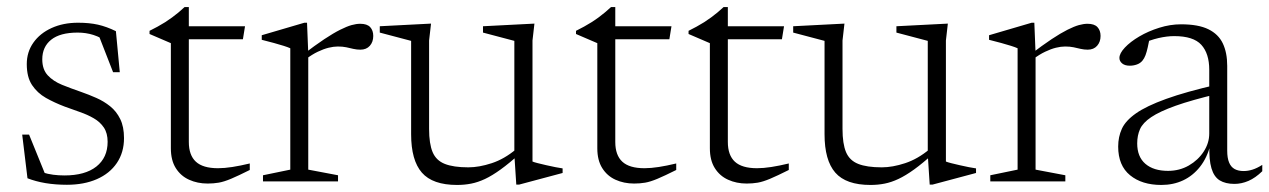

<svg xmlns="http://www.w3.org/2000/svg" viewBox="-20 -515 3603 545"><path d="M201.5 -450.5Q233.5 -450.5 258 -445Q282.5 -439.5 309 -426.5L320 -310H301L255 -428L292 -392Q266.5 -409 245.2 -415.8Q224 -422.5 200.5 -422.5Q150.5 -422.5 125.2 -402.2Q100 -382 100 -346.5Q100 -318 115.5 -301.2Q131 -284.5 156.2 -274.2Q181.5 -264 210.5 -254Q232 -246.5 253.5 -237Q275 -227.5 292.8 -213.2Q310.5 -199 321.2 -177.2Q332 -155.5 332 -123Q332 -82.5 311.8 -52.5Q291.5 -22.5 255 -6.5Q218.5 9.5 170 9.5Q137.5 9.5 109.2 4.8Q81 0 58 -9L43 -133H62.5L113.5 -7.5L71 -37.5Q85.5 -30.5 100.5 -25.8Q115.5 -21 131 -19Q146.5 -17 163 -17Q221.5 -17 253.5 -42.2Q285.5 -67.5 285.5 -112.5Q285.5 -137 274.8 -153Q264 -169 246.2 -179.2Q228.5 -189.5 206.8 -197Q185 -204.5 163.5 -212.5Q134.5 -223.5 110.2 -237.2Q86 -251 71 -273.5Q56 -296 56 -333Q56 -367.5 74.8 -394Q93.5 -420.5 126.5 -435.5Q159.5 -450.5 201.5 -450.5Z M516 -112Q516 -74.5 536 -56Q556 -37.5 599 -37.5Q617 -37.5 639.5 -41Q662 -44.5 689 -51V-32.5Q656 -16 635.8 -7.5Q615.5 1 600.8 3.5Q586 6 569.5 6Q540.5 6 516.8 -4.8Q493 -15.5 479 -37.8Q465 -60 465 -94V-392.5L404.5 -418.5V-427.5Q416.5 -433.5 427.5 -439.5Q438.5 -445.5 448.8 -452Q459 -458.5 468.5 -465.5Q478 -472.5 486.8 -479.8Q495.5 -487 504 -495H516V-424.5ZM488 -403.5 488.5 -440.5H675.5L669.5 -403.5Z M1002.5 -447.5Q1022 -447.5 1030.8 -438Q1039.5 -428.5 1039.5 -413Q1039.5 -396 1029.8 -385Q1020 -374 1003 -374Q993 -374 983.2 -376.2Q973.5 -378.5 963 -380.8Q952.5 -383 939 -383Q927 -383 912.8 -379.5Q898.5 -376 882.2 -368.2Q866 -360.5 848 -347L838.5 -359Q874.5 -386.5 900.5 -403.8Q926.5 -421 945.5 -430.5Q964.5 -440 978 -443.8Q991.5 -447.5 1002.5 -447.5ZM855 -364V-33.5L939.5 -17.5V0H726.5V-17.5L804 -33.5V-378Q797.5 -381 785.5 -384.8Q773.5 -388.5 757.5 -393Q741.5 -397.5 723 -402V-415L844 -450.5H851.5Z M1198 -149Q1198 -107 1208 -83.2Q1218 -59.5 1242.5 -49.8Q1267 -40 1309.5 -40Q1340 -40 1375.8 -51.8Q1411.5 -63.5 1445 -91.5L1456.5 -79.5Q1425.5 -51.5 1401.2 -34Q1377 -16.5 1356.8 -7Q1336.5 2.5 1317.5 6.2Q1298.5 10 1277.5 10Q1208 10 1177.5 -25Q1147 -60 1147 -134V-399L1058 -422.5V-440.5L1203.5 -448L1198 -400ZM1445.5 9 1440 -75.5V-399L1351 -422.5V-440.5L1497 -448L1491.5 -400V-56.5Q1496 -54.5 1506.8 -51.8Q1517.5 -49 1531 -46Q1544.5 -43 1556.8 -40.5Q1569 -38 1577 -37V-24L1453.5 9Z M1726.5 -112Q1726.5 -74.5 1746.5 -56Q1766.5 -37.5 1809.5 -37.5Q1827.5 -37.5 1850 -41Q1872.5 -44.5 1899.5 -51V-32.5Q1866.5 -16 1846.2 -7.5Q1826 1 1811.2 3.5Q1796.5 6 1780 6Q1751 6 1727.2 -4.8Q1703.5 -15.5 1689.5 -37.8Q1675.5 -60 1675.5 -94V-392.5L1615 -418.5V-427.5Q1627 -433.5 1638 -439.5Q1649 -445.5 1659.2 -452Q1669.5 -458.5 1679 -465.5Q1688.5 -472.5 1697.2 -479.8Q1706 -487 1714.5 -495H1726.5V-424.5ZM1698.5 -403.5 1699 -440.5H1886L1880 -403.5Z M2046 -112Q2046 -74.5 2066 -56Q2086 -37.5 2129 -37.5Q2147 -37.5 2169.5 -41Q2192 -44.5 2219 -51V-32.5Q2186 -16 2165.8 -7.5Q2145.5 1 2130.8 3.5Q2116 6 2099.5 6Q2070.5 6 2046.8 -4.8Q2023 -15.5 2009 -37.8Q1995 -60 1995 -94V-392.5L1934.5 -418.5V-427.5Q1946.5 -433.5 1957.5 -439.5Q1968.5 -445.5 1978.8 -452Q1989 -458.5 1998.5 -465.5Q2008 -472.5 2016.8 -479.8Q2025.5 -487 2034 -495H2046V-424.5ZM2018 -403.5 2018.5 -440.5H2205.5L2199.5 -403.5Z M2371.5 -149Q2371.5 -107 2381.5 -83.2Q2391.5 -59.5 2416 -49.8Q2440.5 -40 2483 -40Q2513.5 -40 2549.2 -51.8Q2585 -63.5 2618.5 -91.5L2630 -79.5Q2599 -51.5 2574.8 -34Q2550.5 -16.5 2530.2 -7Q2510 2.5 2491 6.2Q2472 10 2451 10Q2381.5 10 2351 -25Q2320.5 -60 2320.5 -134V-399L2231.5 -422.5V-440.5L2377 -448L2371.5 -400ZM2619 9 2613.5 -75.5V-399L2524.5 -422.5V-440.5L2670.5 -448L2665 -400V-56.5Q2669.5 -54.5 2680.2 -51.8Q2691 -49 2704.5 -46Q2718 -43 2730.2 -40.5Q2742.5 -38 2750.5 -37V-24L2627 9Z M3067 -447.5Q3086.5 -447.5 3095.2 -438Q3104 -428.5 3104 -413Q3104 -396 3094.2 -385Q3084.5 -374 3067.5 -374Q3057.5 -374 3047.8 -376.2Q3038 -378.5 3027.5 -380.8Q3017 -383 3003.5 -383Q2991.5 -383 2977.2 -379.5Q2963 -376 2946.8 -368.2Q2930.5 -360.5 2912.5 -347L2903 -359Q2939 -386.5 2965 -403.8Q2991 -421 3010 -430.5Q3029 -440 3042.5 -443.8Q3056 -447.5 3067 -447.5ZM2919.5 -364V-33.5L3004 -17.5V0H2791V-17.5L2868.5 -33.5V-378Q2862 -381 2850 -384.8Q2838 -388.5 2822 -393Q2806 -397.5 2787.5 -402V-415L2908.5 -450.5H2916Z M3437.5 -275.5 3438 -249Q3362.5 -231 3317 -214.8Q3271.5 -198.5 3247.8 -182.5Q3224 -166.5 3216 -148.5Q3208 -130.5 3208 -108Q3208 -70 3231.2 -50Q3254.5 -30 3295.5 -30Q3328 -30 3354.5 -45.2Q3381 -60.5 3396.8 -84.8Q3412.5 -109 3412.5 -136V-317Q3412.5 -363 3390 -387.8Q3367.5 -412.5 3313 -412.5Q3292.5 -412.5 3268.5 -407Q3244.5 -401.5 3215.5 -388.5L3243.5 -407.5Q3240.5 -393 3237.8 -380.2Q3235 -367.5 3231.5 -358.2Q3228 -349 3223 -343Q3217 -335.5 3207.2 -332Q3197.5 -328.5 3187 -328.5Q3173 -328.5 3165.2 -335Q3157.5 -341.5 3157.5 -350.5Q3157.5 -363.5 3173 -380Q3188.5 -396.5 3214 -411.5Q3239.5 -426.5 3270.5 -436.2Q3301.5 -446 3332.5 -446Q3381.5 -446 3410 -432Q3438.5 -418 3451 -391.8Q3463.5 -365.5 3463.5 -328V-87.5Q3463.5 -66.5 3468.8 -53.8Q3474 -41 3484.5 -35.2Q3495 -29.5 3510 -29.5Q3522.5 -29.5 3535.2 -33.5Q3548 -37.5 3563 -47V-29Q3543.5 -10 3523.8 -1.5Q3504 7 3484 7Q3458.5 7 3442.2 -3Q3426 -13 3418.8 -37.2Q3411.5 -61.5 3413 -103L3416 -105Q3406.5 -67 3386.2 -41.5Q3366 -16 3338.2 -3Q3310.5 10 3276.5 10Q3221.5 10 3187.8 -17.5Q3154 -45 3154 -99Q3154 -126.5 3164.5 -149.5Q3175 -172.5 3204.5 -193.2Q3234 -214 3290 -234.2Q3346 -254.5 3437.5 -275.5Z"/></svg>

Font: Newsreader 16pt Light
Style: Regular
Weight: 300
Designer: Hugues Gentile
Foundry: Production Type
Version: Version 1.003